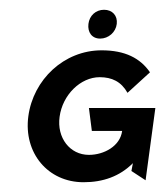

<svg xmlns="http://www.w3.org/2000/svg" viewBox="-20 -369 338 393"><path d="M298 -148H162L168 -101H230C226 -70 193 -52 162 -52C123 -52 96 -87 102 -130C108 -175 145 -211 184 -211C209 -211 228 -202 241 -179L287 -221C267 -250 236 -266 188 -266C111 -266 48 -206 38 -131C28 -56 78 4 151 4C191 4 225 -8 252 -35L249 -19L278 0ZM193 -349C176 -349 163 -337 161 -320C159 -303 168 -290 185 -290C202 -290 217 -303 219 -320C221 -337 210 -349 193 -349Z"/></svg>

Font: Hussar Tani
Style: DwaKurs
Weight: 700
Foundry: Cannot Into Space Fonts
Version: Version 0.92